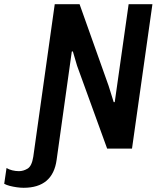

<svg xmlns="http://www.w3.org/2000/svg" viewBox="-131 -706 751 912"><path d="M-19 186Q-34 186 -51.5 183.5Q-69 181 -84.5 177Q-100 173 -111 167L-100 92Q-89 99 -73 103Q-57 107 -41 107Q-20 107 0 95Q20 83 27 39L129 -686H247L385 -298L409 -221H414L480 -686H593L496 0H378L235 -394L215 -462L210 -461L138 53Q120 186 -19 186Z"/></svg>

Font: Chivo Mono Medium Medium
Style: Italic
Weight: 500
Italic angle: -8.05°
Monospace: yes
Version: Version 1.008